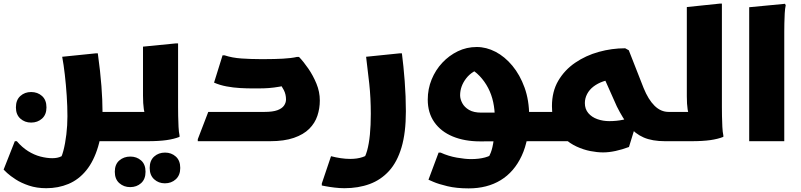

<svg xmlns="http://www.w3.org/2000/svg" viewBox="-59 -781 4433 1062"><path d="M471 0V-162H631V-20L611 0ZM34 0Q63 34 96.5 55Q130 76 165 85Q200 94 230 94Q260 94 279.5 84Q299 74 308 75L265 115Q281 93 291.5 53Q302 13 308 -37.5Q314 -88 314 -138Q314 -192 310 -252Q306 -312 299.5 -368.5Q293 -425 285 -467L471 -486H482Q496 -385 502 -305.5Q508 -226 508 -165Q508 -52 484 29Q460 110 418 161.5Q376 213 319.5 236.5Q263 260 197 260Q144 260 101 245.5Q58 231 28 211.5Q-2 192 -19.5 176Q-37 160 -39 157L23 0ZM113 -103Q78 -103 53.5 -125Q29 -147 29 -187Q29 -228 53.5 -250Q78 -272 113 -272Q149 -272 173.5 -250Q198 -228 198 -187Q198 -147 173.5 -125Q149 -103 113 -103Z M611 0V-142L631 -162H819L755 -135Q741 -146 736.5 -177Q732 -208 732 -252V-523L914 -541H926V-189Q926 -169 926.5 -139Q927 -109 928.5 -79.5Q930 -50 934 -32V-24Q904 -12 862 -6Q820 0 757 0ZM769 148Q769 107 793.5 85Q818 63 854 63Q889 63 913.5 85Q938 107 938 148Q938 188 913.5 210.5Q889 233 853 233Q818 233 793.5 210.5Q769 188 769 148ZM576 169Q576 128 601 106.5Q626 85 662 85Q697 85 721.5 106.5Q746 128 746 169Q746 210 721.5 232Q697 254 661 254Q626 254 601 232Q576 210 576 169Z M1035 -11 1093 -162H1404Q1450 -162 1475.5 -171.5Q1501 -181 1512 -197Q1523 -213 1523 -231Q1523 -259 1511 -282.5Q1499 -306 1486 -320L1564 -318Q1519 -307 1487 -301.5Q1455 -296 1428.5 -294Q1402 -292 1373 -292H1333Q1306 -292 1269 -294Q1232 -296 1194.5 -303Q1157 -310 1125 -324L1172 -475H1183Q1225 -461 1277 -457.5Q1329 -454 1378 -454H1410Q1459 -454 1506 -456.5Q1553 -459 1583 -466H1595Q1620 -440 1646.5 -401.5Q1673 -363 1691.5 -318Q1710 -273 1710 -225Q1710 -181 1696.5 -140.5Q1683 -100 1651.5 -68.5Q1620 -37 1566.5 -18.5Q1513 0 1435 0H1035Z M1772 83Q1799 90 1826 94Q1853 98 1878 98Q1917 98 1946.5 88Q1976 78 1987 69L1943 113Q1961 90 1971.5 52.5Q1982 15 1987 -36.5Q1992 -88 1992 -151Q1992 -239 1983.5 -318Q1975 -397 1966 -467L2152 -486H2164Q2173 -417 2179.5 -332.5Q2186 -248 2186 -165Q2186 -47 2162 34Q2138 115 2093 164.5Q2048 214 1985.5 237Q1923 260 1846 260Q1820 260 1791 256.5Q1762 253 1741.5 249Q1721 245 1721 245V234Z M2307 -230Q2307 -289 2328.5 -341.5Q2350 -394 2387.5 -434Q2425 -474 2473.5 -497.5Q2522 -521 2578 -521Q2631 -521 2682 -494.5Q2733 -468 2775 -417.5Q2817 -367 2842.5 -296.5Q2868 -226 2868 -138Q2868 -8 2826.5 81Q2785 170 2710.5 215.5Q2636 261 2533 261Q2466 261 2416 249Q2366 237 2338.5 225Q2311 213 2311 213L2367 63H2378Q2422 83 2468.5 91Q2515 99 2546 99Q2590 99 2623.5 90Q2657 81 2681 61L2633 107Q2645 90 2655.5 63.5Q2666 37 2672 -8.5Q2678 -54 2678 -128Q2678 -174 2669 -216Q2660 -258 2641 -294.5Q2622 -331 2594 -360.5Q2566 -390 2527 -410L2615 -406Q2553 -391 2519.5 -347.5Q2486 -304 2486 -254Q2486 -233 2498 -210.5Q2510 -188 2535.5 -173Q2561 -158 2604 -158H2689L2693 -162H2941V-20L2921 0L2596 1Q2511 1 2445.5 -26Q2380 -53 2343.5 -105Q2307 -157 2307 -230Z M3094 -162 3135 0H2901V-142L2921 -162ZM3619 0Q3549 0 3501.5 -20.5Q3454 -41 3420 -83.5Q3386 -126 3353 -192L3279 -358L3340 -342Q3307 -341 3277 -330.5Q3247 -320 3224 -302.5Q3201 -285 3188.5 -261Q3176 -237 3176 -211Q3176 -178 3195 -155.5Q3214 -133 3245 -122Q3276 -111 3311 -111Q3351 -111 3387 -118.5Q3423 -126 3444 -135L3468 -124L3420 32Q3383 46 3346 54Q3309 62 3277 62Q3244 62 3206 54.5Q3168 47 3130 29.5Q3092 12 3061.5 -17Q3031 -46 3012.5 -90Q2994 -134 2994 -194Q2994 -275 3029 -334.5Q3064 -394 3122.5 -434Q3181 -474 3253 -494Q3325 -514 3399 -514L3419 -503L3501 -294Q3527 -230 3561.5 -196Q3596 -162 3639 -162V-20Z M3619 0V-142L3639 -162H3827L3763 -135Q3749 -146 3744.5 -175.5Q3740 -205 3740 -248V-742L3922 -761H3934V-189Q3934 -169 3934.5 -139Q3935 -109 3936.5 -79.5Q3938 -50 3942 -32V-24Q3912 -12 3870 -6Q3828 0 3765 0Z M4085 -741 4283 -760 4287 -752Q4283 -734 4281.5 -707Q4280 -680 4279.5 -652Q4279 -624 4279 -604V0H4085Z"/></svg>

Font: Kufam ExtraBold
Style: Italic
Weight: 800
Italic angle: -11°
Designer: Artur Schmal
Foundry: Original Type
Version: Version 1.301; ttfautohint (v1.8.3)